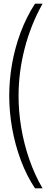

<svg xmlns="http://www.w3.org/2000/svg" viewBox="-20 -820 280 1040"><path d="M169.5 200Q124 131.5 93 48.5Q62 -34.5 46 -123.8Q30 -213 30 -301.5Q30 -386 45.2 -473.2Q60.5 -560.5 91.5 -643.8Q122.5 -727 169.5 -800H210.5Q146 -684.5 113.2 -556Q80.5 -427.5 80.5 -300Q80.5 -215 95.2 -127.2Q110 -39.5 139 44Q168 127.5 210.5 200Z"/></svg>

Font: Big Shoulders Text Thin ExtraLight
Style: Regular
Weight: 250
Version: Version 2.002